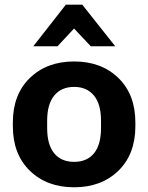

<svg xmlns="http://www.w3.org/2000/svg" viewBox="-20 -796 642 831"><path d="M35.6 -250Q35.6 -128.4 109.3 -56.9Q182.9 14.6 300.8 14.6Q418.7 14.6 492.3 -56.9Q565.9 -128.4 565.9 -250V-265.6Q565.9 -387.2 492.3 -458.6Q418.7 -530 300.8 -530Q182.9 -530 109.3 -458.6Q35.6 -387.2 35.6 -265.6ZM184.1 -273.7Q184.1 -345.5 215 -382.7Q245.8 -419.9 300.8 -419.9Q355.5 -419.9 386.4 -382.7Q417.2 -345.5 417.2 -273.7V-241.9Q417.2 -169.9 387 -132.7Q356.7 -95.5 300.8 -95.5Q244.9 -95.5 214.5 -132.7Q184.1 -169.9 184.1 -241.9ZM335.9 -775.9H265.1L124 -595.7H228.8L300.5 -672.6L373 -595.7H478.8Z"/></svg>

Font: Roboto Flex
Style: Regular
Weight: 400
Designer: Berlow after Robertson
Foundry: Google
Version: Version 3.200;gftools[0.9.32]